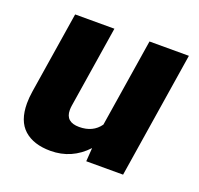

<svg xmlns="http://www.w3.org/2000/svg" viewBox="-100 -637 782 756"><g transform="rotate(20 291.0 -259.0)"><path d="M330.6 0 334.5 -56.6Q272.5 9.8 183.6 9.8Q112.8 9.8 73 -25.6Q33.2 -61 33.2 -134.8Q33.2 -158.7 37.6 -186.5L91.8 -528.3H256.3L202.1 -185.5Q200.7 -176.3 200.7 -167.5Q200.7 -117.2 257.8 -117.2Q315.4 -117.2 344.7 -158.7L403.3 -528.3H568.4L484.9 0Z"/></g></svg>

Font: Mardoto Black
Style: Italic
Weight: 900
Italic angle: -12°
Designer: Christian Robertson, Vahan Hovhannisyan
Foundry: Google
Version: Version 1.000